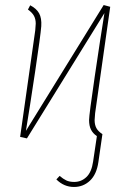

<svg xmlns="http://www.w3.org/2000/svg" viewBox="-20 -546 518 763"><path d="M356 -69Q356 -50 363 -37Q370 -24 387 -13L371 98Q364 147 337.5 172Q311 197 274 197Q234 197 204 167L217 153Q231 165 243.5 171Q256 177 275 177Q303 177 323.5 157.5Q344 138 350 96L365 -5Q349 -16 341.5 -31Q334 -46 334 -69Q334 -89 356.5 -242Q379 -395 395 -494L87 4L60 -2L120 -425Q122 -445 122 -452Q122 -470 115 -483Q108 -496 91 -508L100 -525Q125 -512 135.5 -493Q146 -474 144 -442Q141 -404 119.5 -260.5Q98 -117 83 -26L392 -526L418 -519L358 -96Q356 -76 356 -69Z"/></svg>

Font: Fira Sans Extra Condensed Thin
Style: Italic
Weight: 250
Width: 3
Italic angle: -8°
Designer: Carrois Corporate & Edenspiekermann AG
Foundry: Carrois Corporate GbR & Edenspiekermann AG
Version: Version 4.203